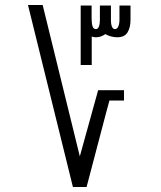

<svg xmlns="http://www.w3.org/2000/svg" viewBox="-20 -745 640 765"><path d="M91.5 -725H150L298 -122L371 -385.5H474V-344.5H416L403 -296.5L325 0H270.5ZM301.5 -723H345V-672.5Q345 -651.5 348.8 -640.2Q352.5 -629 362 -629Q370 -629 374 -639.2Q378 -649.5 378 -665.5V-723H422V-666Q422 -648 426.2 -638.5Q430.5 -629 437.5 -629Q447 -629 451.5 -639.8Q456 -650.5 456 -666V-723H500V-665Q500 -636.5 488.5 -616.5Q477 -596.5 446.5 -596.5Q434.5 -596.5 421.8 -600Q409 -603.5 399.5 -609Q382 -596.5 362 -596.5Q352.5 -596.5 345.5 -599.5V-486H301.5Z"/></svg>

Font: JuliaMono
Style: Regular
Weight: 400
Monospace: yes
Designer: cormullion
Foundry: corm
Version: Version 0.055; ttfautohint (v1.8.4)